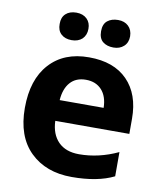

<svg xmlns="http://www.w3.org/2000/svg" viewBox="-85 -821 761 899"><g transform="rotate(10 295.5 -371.0)"><path d="M300.8 -556.2Q418.9 -556.2 483.4 -490.2Q547.9 -424.3 547.9 -308.1V-235.8H195.8Q198.2 -172.4 233.4 -136.7Q268.6 -101.1 332 -101.1Q425.8 -101.1 517.1 -144V-28.8Q439.5 9.8 316.4 9.8Q193.4 9.8 119.1 -63Q44.9 -135.7 44.9 -271Q44.9 -406.2 113.3 -481.4Q181.6 -556.6 300.8 -556.2ZM199.2 -335H408.2Q407.2 -389.6 379.4 -419.9Q351.6 -450.2 304.2 -450.2Q256.8 -450.2 230 -419.9Q203.1 -389.6 199.2 -335ZM404.3 -752Q434.6 -752 453.1 -734.4Q471.7 -716.8 472.2 -686.5Q472.2 -656.2 453.1 -638.7Q434.1 -621.1 403.8 -621.1Q373 -621.1 353.5 -636.7Q334 -652.3 334 -686.5Q334 -720.7 353.5 -736.3Q373 -752 404.3 -752ZM137.2 -686.5Q136.7 -717.8 155.3 -734.9Q173.8 -752 205.6 -752Q237.3 -752 255.9 -733.9Q274.4 -715.8 273.9 -686.5Q273.9 -657.2 255.4 -638.7Q236.3 -621.1 205.1 -621.1Q173.8 -621.1 155.3 -638.2Q136.7 -655.3 137.2 -686.5Z"/></g></svg>

Font: OpenSans-Bold
Style: Bold
Weight: 700
Foundry: Ascender Corporation
Version: Version 1.10